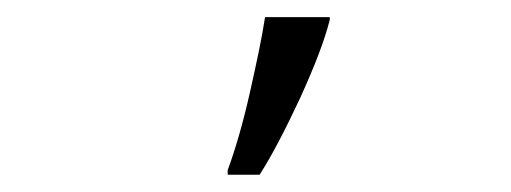

<svg xmlns="http://www.w3.org/2000/svg" viewBox="-20 -819 602 226"><path d="M285.6 -613.3C300.8 -637.2 316.4 -667.5 333.5 -704.1C350.6 -741.7 362.3 -772 368.2 -795.9V-798.8H292C288.1 -773.4 281.7 -743.7 273.9 -709C265.6 -672.4 256.8 -642.6 248 -618.7V-613.3Z"/></svg>

Font: Sahel Light
Style: Regular
Weight: 300
Foundry: Saber Rastikerdar (saber.rastikerdar@gmail.com)
Version: Version 3.4.0